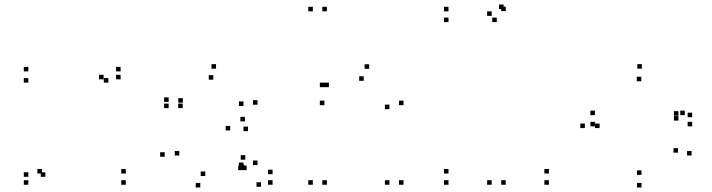

<svg xmlns="http://www.w3.org/2000/svg" viewBox="-20 -805 3140 847"><path d="M105 -440.5V-460.5H85V-440.5ZM458 -440.5V-460.5H438V-440.5ZM437 -455V-475H417V-455ZM105 -25V-45H85V-25ZM105 10V-10H85V10ZM535 10V-10H515V10ZM535 -39.5V-59.5H515V-39.5ZM165 -39.5V-59.5H145V-39.5ZM180 -25V-45H160V-25ZM512 -455V-475H492V-455ZM512 -490V-510H492V-490ZM105 -490V-510H85V-490Z M724 -355.5V-375.5H704V-355.5ZM724 -328V-348H704V-328ZM786 -328V-348H766V-328ZM786.5 -352V-372H766.5V-352ZM921 -453.5V-473.5H901V-453.5ZM1054 -337.5V-357.5H1034V-337.5ZM1054 -68V-88H1034V-68ZM1057 -59.5V-79.5H1037V-59.5ZM1131.5 19V-1H1111.5V19ZM1182.5 10V-10H1162.5V10ZM1182.5 -36.5V-56.5H1162.5V-36.5ZM1116 -77V-97H1096V-77ZM1116 -343V-363H1096V-343ZM933 -502V-522H913V-502ZM1060.5 -269.5V-289.5H1040.5V-269.5ZM706.5 -113.5V-133.5H686.5V-113.5ZM863.5 22V2H843.5V22ZM1051 -54.5V-74.5H1031V-54.5ZM1068 -54.5V-74.5H1048V-54.5ZM1062 -100.5V-120.5H1042V-100.5ZM885.5 -28.5V-48.5H865.5V-28.5ZM771 -119V-139H751V-119ZM995.5 -229.5V-249.5H975.5V-229.5ZM1074 -226.5V-246.5H1054V-226.5Z M1422 -755V-775H1402V-755ZM1360 -755V-775H1340V-755ZM1360 10V-10H1340V10ZM1422 10V-10H1402V10ZM1760 -341V-361H1740V-341ZM1608.5 -501.5V-521.5H1588.5V-501.5ZM1431 -420.5V-440.5H1411V-420.5ZM1411 -420.5V-440.5H1391V-420.5ZM1411 -341V-361H1391V-341ZM1584.5 -448.5V-468.5H1564.5V-448.5ZM1698 -323.5V-343.5H1678V-323.5ZM1698 10V-10H1678V10ZM1760 10V-10H1740V10Z M2401.5 10V-10H2381.5V10ZM2401.5 -39.5V-59.5H2381.5V-39.5ZM1958.5 -39.5V-59.5H1938.5V-39.5ZM1958.5 10V-10H1938.5V10ZM2211 -756V-776H2191V-756ZM2201.5 -765V-785H2181.5V-765ZM1958.5 -755V-775H1938.5V-755ZM1958.5 -707.5V-727.5H1938.5V-707.5ZM2171.5 -707.5V-727.5H2151.5V-707.5ZM2149 -735V-755H2129V-735ZM2149 10V-10H2129V10ZM2211 10V-10H2191V10Z M2810 22V2H2790V22ZM3031 -119V-139H3011V-119ZM2971 -131.5V-151.5H2951V-131.5ZM2810 -33.5V-53.5H2790V-33.5ZM2625 -240V-260H2605V-240ZM2809 -446.5V-466.5H2789V-446.5ZM2973 -294.5V-314.5H2953V-294.5ZM2973 -273V-293H2953V-273ZM3001 -297V-317H2981V-297ZM2604.5 -297V-317H2584.5V-297ZM2604.5 -247.5V-267.5H2584.5V-247.5ZM3033.5 -247.5V-267.5H3013.5V-247.5ZM3033.5 -288V-308H3013.5V-288ZM2811.5 -502V-522H2791.5V-502ZM2560 -240V-260H2540V-240Z"/></svg>

Font: Monaspace Neon Dots Var
Style: Regular
Weight: 400
Designer: Riley Cran and the Lettermatic Team
Version: Version 1.100 (Monaspace Neon Dots)